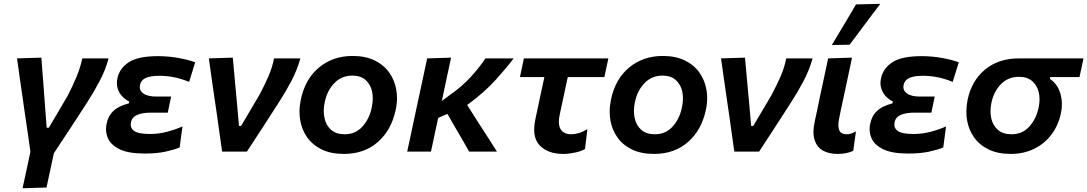

<svg xmlns="http://www.w3.org/2000/svg" viewBox="-20 -810 5810 1026"><path d="M100.5 196Q111 147.5 121.5 99.5Q132 51.5 142.5 1Q135.5 -47 129 -95Q122 -142.5 115 -189.5L102.5 -276.5Q94.5 -331.5 86.5 -387.2Q78.5 -443 71 -498L201 -502Q205.5 -442.5 211 -372.5Q216.5 -302 221 -237L229.5 -127.5H241Q266.5 -170.5 291.5 -213Q316 -255.5 341 -297.5Q368 -349 388.5 -398.5Q409 -448 420 -498H560Q544.5 -437.5 512 -376Q479.5 -314.5 445 -261.5Q401.5 -193.5 356.8 -125.8Q312 -58 268 8.5Q257.5 56.5 248 101Q238.5 145.5 228.5 192Z M752.5 10.5Q665 10.5 618 -13Q571 -36.5 556 -73Q546.5 -96.5 546.5 -120Q546.5 -134 549.5 -147.5Q557 -184.5 575.8 -206.2Q594.5 -228 619 -239.8Q643.5 -251.5 668.5 -257.5L670.5 -268Q653.5 -275.5 636.2 -292Q619 -308.5 610 -333.5Q604.5 -348 604.5 -365Q604.5 -378 607.5 -392Q619 -445.5 668.8 -477.8Q718.5 -510 825 -510Q878 -510 932 -500.5Q986 -491 1023 -477L990.5 -372.5Q945.5 -390.5 907 -397.8Q868.5 -405 832.5 -405Q784 -405 758.8 -393.5Q733.5 -382 728 -355.5Q727 -350 727 -344.5Q727 -324 745.5 -311Q768.5 -294 816 -294H894.5L876.5 -208H784.5Q741.5 -208 713.5 -196.2Q685.5 -184.5 680 -156.5Q678.5 -150 678.5 -144Q678.5 -123.5 696.5 -110.5Q719 -94 782 -94Q828.5 -94 874.2 -106.2Q920 -118.5 955 -134.5L940 -22Q911.5 -10 865 0.2Q818.5 10.5 752.5 10.5Z M1167 0Q1160.5 -47 1153.5 -95Q1146.5 -143.5 1140.5 -188.5L1127.5 -277Q1119.5 -332 1111.5 -387.8Q1103.5 -443.5 1096 -498L1224 -502Q1229.5 -441.5 1236.5 -365Q1243.5 -288.5 1250 -218.5L1257 -137.5H1268.5L1365.5 -301.5Q1393.5 -354 1414 -401Q1434.5 -448 1444.5 -498H1585Q1568.5 -437 1537.5 -378Q1506.5 -319 1470.5 -263.5Q1427.5 -196.5 1384.5 -130.2Q1341.5 -64 1299.5 0Z M1817.5 12.5Q1748 12.5 1699 -11.5Q1650 -35.5 1621.2 -76.5Q1592.5 -117.5 1584 -169Q1580.5 -191 1580.5 -213.5Q1580.5 -244 1587 -276Q1610 -387.5 1684.5 -449.2Q1759 -511 1864.5 -511Q1932 -511 1981 -487.5Q2030 -464 2059.2 -423.2Q2088.5 -382.5 2097.5 -331Q2101.5 -308.5 2101.5 -285.5Q2101.5 -255 2094.5 -223Q2072 -115.5 1999.5 -51.5Q1927 12.5 1817.5 12.5ZM1821.5 -92.5Q1880 -92.5 1917.2 -134.2Q1954.5 -176 1966.5 -235.5Q1972 -261 1972 -284.5Q1972 -303 1968.5 -320.5Q1960 -359 1933.5 -382.5Q1907 -406 1863 -406Q1805 -406 1766.2 -365.5Q1727.5 -325 1715 -263Q1710 -239.5 1710 -217.5Q1710 -197.5 1714 -179.5Q1722 -140.5 1749 -116.5Q1776 -92.5 1821.5 -92.5Z M2156 0Q2168 -56 2178.5 -104.5Q2189.5 -155 2202.5 -217.5L2213 -266.5Q2228 -336.5 2239.5 -389.5Q2251 -442.5 2262.5 -498L2390.5 -502Q2376 -435.5 2363.5 -376.5Q2351 -317.5 2341 -270.5L2387 -304.5Q2450.5 -349 2497.5 -400.8Q2544.5 -452.5 2574 -498H2725Q2686 -446.5 2627 -381.2Q2568 -316 2476.5 -249L2529 -166Q2553.5 -128.5 2581 -85.5Q2608.5 -42 2635.5 0H2487Q2469 -31.5 2452 -61.5Q2434.5 -91 2416 -123L2371 -201.5L2321.5 -180Q2311.5 -133 2302.2 -89.8Q2293 -46.5 2283 0Z M2990.5 12.5Q2907 12.5 2864 -33Q2834.5 -64.5 2834.5 -118Q2834.5 -142 2840.5 -171Q2852.5 -228.5 2864 -282Q2875.5 -335.5 2889 -398H2758.5L2779.5 -498H3231L3209.5 -398H3014Q3003 -347.5 2992.5 -298Q2982 -248 2971 -197.5Q2966.5 -176 2966.5 -159Q2966.5 -134 2976.5 -118.5Q2993.5 -92.5 3033 -92.5Q3051.5 -92.5 3072.8 -98.8Q3094 -105 3119 -120L3106 -13.5Q3085 -1.5 3052 5.5Q3019 12.5 2990.5 12.5Z M3475 12.5Q3405.5 12.5 3356.5 -11.5Q3307.5 -35.5 3278.8 -76.5Q3250 -117.5 3241.5 -169Q3238 -191 3238 -213.5Q3238 -244 3244.5 -276Q3267.5 -387.5 3342 -449.2Q3416.5 -511 3522 -511Q3589.5 -511 3638.5 -487.5Q3687.5 -464 3716.8 -423.2Q3746 -382.5 3755 -331Q3759 -308.5 3759 -285.5Q3759 -255 3752 -223Q3729.5 -115.5 3657 -51.5Q3584.5 12.5 3475 12.5ZM3479 -92.5Q3537.5 -92.5 3574.8 -134.2Q3612 -176 3624 -235.5Q3629.5 -261 3629.5 -284.5Q3629.5 -303 3626 -320.5Q3617.5 -359 3591 -382.5Q3564.5 -406 3520.5 -406Q3462.5 -406 3423.8 -365.5Q3385 -325 3372.5 -263Q3367.5 -239.5 3367.5 -217.5Q3367.5 -197.5 3371.5 -179.5Q3379.5 -140.5 3406.5 -116.5Q3433.5 -92.5 3479 -92.5Z M3904 0Q3897.5 -47 3890.5 -95Q3883.5 -143.5 3877.5 -188.5L3864.5 -277Q3856.5 -332 3848.5 -387.8Q3840.5 -443.5 3833 -498L3961 -502Q3966.5 -441.5 3973.5 -365Q3980.5 -288.5 3987 -218.5L3994 -137.5H4005.5L4102.5 -301.5Q4130.5 -354 4151 -401Q4171.5 -448 4181.5 -498H4322Q4305.5 -437 4274.5 -378Q4243.5 -319 4207.5 -263.5Q4164.5 -196.5 4121.5 -130.2Q4078.5 -64 4036.5 0Z M4454.5 12.5Q4410 12.5 4378 -5Q4346 -22.5 4333.5 -61Q4327 -80 4327 -104.5Q4327 -130.5 4334 -162.5L4347 -222Q4352 -246.5 4357.5 -274Q4372 -341.5 4383 -393Q4394 -444.5 4405.5 -498L4533 -502Q4514.5 -414.5 4498.8 -340.5Q4483 -266.5 4472 -216L4464 -176Q4460 -157 4460 -142Q4460 -126 4464.5 -114.5Q4473 -92.5 4505.5 -92.5Q4517 -92.5 4528 -96Q4539 -99.5 4554 -108L4539.5 -4Q4524 3.5 4503 8Q4482 12.5 4454.5 12.5ZM4425 -569.5Q4458 -624.5 4490.5 -678.5Q4522.5 -732.5 4554.5 -786.5L4684 -789.5Q4642 -733.5 4601 -679Q4560 -624.5 4520 -571Z M4833 10.5Q4745.5 10.5 4698.5 -13Q4651.5 -36.5 4636.5 -73Q4627 -96.5 4627 -120Q4627 -134 4630 -147.5Q4637.5 -184.5 4656.2 -206.2Q4675 -228 4699.5 -239.8Q4724 -251.5 4749 -257.5L4751 -268Q4734 -275.5 4716.8 -292Q4699.5 -308.5 4690.5 -333.5Q4685 -348 4685 -365Q4685 -378 4688 -392Q4699.5 -445.5 4749.2 -477.8Q4799 -510 4905.5 -510Q4958.5 -510 5012.5 -500.5Q5066.5 -491 5103.5 -477L5071 -372.5Q5026 -390.5 4987.5 -397.8Q4949 -405 4913 -405Q4864.5 -405 4839.2 -393.5Q4814 -382 4808.5 -355.5Q4807.5 -350 4807.5 -344.5Q4807.5 -324 4826 -311Q4849 -294 4896.5 -294H4975L4957 -208H4865Q4822 -208 4794 -196.2Q4766 -184.5 4760.5 -156.5Q4759 -150 4759 -144Q4759 -123.5 4777 -110.5Q4799.5 -94 4862.5 -94Q4909 -94 4954.8 -106.2Q5000.5 -118.5 5035.5 -134.5L5020.5 -22Q4992 -10 4945.5 0.2Q4899 10.5 4833 10.5Z M5381 12.5Q5311.5 12.5 5262.5 -11.5Q5213.5 -35.5 5184.8 -76.5Q5156 -117.5 5147.5 -169Q5144 -191 5144 -213.5Q5144 -244 5150.5 -276Q5171.5 -378.5 5243.8 -438.2Q5316 -498 5425 -498H5770L5748.5 -398H5592.5L5590.5 -388.5Q5631.5 -361 5646.5 -309.5Q5654.5 -281 5654.5 -252Q5654.5 -228 5649 -203.5Q5635 -138.5 5598 -90Q5561 -41.5 5505.5 -14.5Q5450 12.5 5381 12.5ZM5385 -92.5Q5443.5 -92.5 5480.5 -133.8Q5517.5 -175 5530 -234.5Q5535 -257.5 5535 -279Q5535 -298.5 5531 -316Q5522.5 -353.5 5496 -376.5Q5469.5 -399.5 5425 -399.5Q5367 -399.5 5328.8 -360.2Q5290.5 -321 5278 -261.5Q5273 -238 5273 -216Q5273 -196 5277 -178Q5285.5 -139.5 5312.5 -116Q5339.5 -92.5 5385 -92.5Z"/></svg>

Font: Heraclito SemiBold
Style: Italic
Weight: 600
Italic angle: -12°
Designer: Kostas Bartsokas (font) & Cristiano Sobral (main changes)
Foundry: Kostas Bartsokas (font) & Cristiano Sobral (main changes)
Version: Version 1.00;July 8, 2020;FontCreator 13.0.0.2655 64-bit